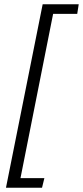

<svg xmlns="http://www.w3.org/2000/svg" viewBox="-20 -728 389 900"><path d="M8 152 180 -708H349L342 -663H229L76 107H188L177 152Z"/></svg>

Font: TypoPRO Source Sans Pro
Style: Italic
Weight: 400
Italic angle: -11°
Designer: Paul D. Hunt
Foundry: Adobe Systems Incorporated
Version: Version 1.075;PS 2.000;hotconv 1.0.86;makeotf.lib2.5.63406